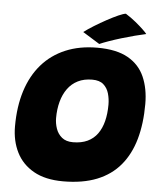

<svg xmlns="http://www.w3.org/2000/svg" viewBox="-58 -893 793 967"><g transform="rotate(5 338.5 -409.0)"><path d="M297 25.5Q207 25.5 148.2 -7.8Q89.5 -41 60.8 -98.5Q32 -156 32 -229.5Q32 -329.5 57.2 -409Q82.5 -488.5 131.2 -544.5Q180 -600.5 250.5 -630.2Q321 -660 411 -660Q508.5 -660 566.5 -627Q624.5 -594 650.2 -535Q676 -476 676 -398.5Q676 -299 653.8 -220.5Q631.5 -142 585.5 -87Q539.5 -32 467.8 -3.2Q396 25.5 297 25.5ZM329.5 -175Q372 -175 402.8 -189.5Q433.5 -204 453 -231Q472.5 -258 482 -295.5Q491.5 -333 491.5 -379Q491.5 -408 483.8 -435.2Q476 -462.5 456.2 -480Q436.5 -497.5 399.5 -497.5Q358 -497.5 327 -482Q296 -466.5 275.5 -438.2Q255 -410 244.8 -372Q234.5 -334 234.5 -289Q234.5 -262 243.5 -235.8Q252.5 -209.5 273.5 -192.2Q294.5 -175 329.5 -175ZM539 -843Q566.5 -826 590.5 -806.2Q614.5 -786.5 630.5 -771Q646.5 -755.5 650 -750Q626 -745 593.5 -736.5Q561 -728 527 -717.8Q493 -707.5 464 -697.2Q435 -687 418.5 -679.5L333 -732.5Q354 -748.5 384 -767Q414 -785.5 445.2 -802.5Q476.5 -819.5 502 -830.8Q527.5 -842 539 -843Z"/></g></svg>

Font: Grandstander Thin Black
Style: Italic
Weight: 900
Italic angle: -15°
Version: Version 1.200